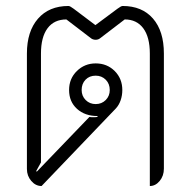

<svg xmlns="http://www.w3.org/2000/svg" viewBox="-20 -613 638 642"><path d="M70 -48V-434Q70 -508 107 -550.5Q144 -593 209 -593Q214 -593 226 -584L299 -529L373 -584Q385 -593 390 -593Q455 -593 491.5 -551Q528 -509 528 -434V-49Q528 -25 514 -8Q500 9 481 9V-434Q481 -489 459 -518.5Q437 -548 397 -548L316 -486Q309 -480 300 -480Q290 -480 283 -486L202 -548Q161 -548 139 -518.5Q117 -489 117 -434V-70L101 -41L103 -39L279 -222Q283 -221 291 -221Q301 -221 306 -222V-225Q264 -225 237.5 -249Q211 -273 211 -312Q211 -350 237 -375.5Q263 -401 300 -401Q338 -401 363.5 -375.5Q389 -350 389 -312Q389 -294 383.5 -278Q378 -262 368 -251L119 9Q99 9 84.5 -8Q70 -25 70 -48ZM347 -312Q347 -333 333.5 -346.5Q320 -360 300 -360Q279 -360 266 -346.5Q253 -333 253 -312Q253 -292 266.5 -278.5Q280 -265 300 -265Q320 -265 333.5 -278.5Q347 -292 347 -312Z"/></svg>

Font: K2D Thin
Style: Regular
Weight: 100
Designer: Katatrad Aksorn Co.,Ltd.
Foundry: Cadson Demak Co.,Ltd.
Version: Version 1.000; ttfautohint (v1.6)